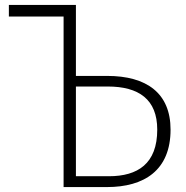

<svg xmlns="http://www.w3.org/2000/svg" viewBox="-20 -759 755 779"><path d="M415 -451H288V-739H16V-692H238V0H414C565 0 672 -68 672 -233C672 -381 575 -451 415 -451ZM422 -44H288V-408H417C543 -408 618 -356 618 -233C618 -95 539 -44 422 -44Z"/></svg>

Font: Glow Sans SC Normal Light
Style: Regular
Weight: 300
Designer: Ryoko NISHIZUKA (kana, bopomofo & ideographs); Paul D. Hunt (Latin, Greek & Cyrillic); Sandoll Communications, Soo-young
Version: Version 0.93